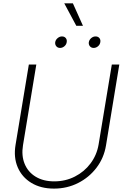

<svg xmlns="http://www.w3.org/2000/svg" viewBox="-20 -1111 729 1141"><path d="M300.8 9.8Q222.2 9.8 166.3 -24.2Q110.4 -58.1 85.2 -116.9Q60.1 -175.8 72.3 -249.5L151.4 -727.5H195.8L116.7 -248.5Q106.4 -186 126.5 -137.2Q146.5 -88.4 192.1 -60.8Q237.8 -33.2 302.2 -33.2Q369.1 -33.2 425 -61.8Q481 -90.3 518.1 -139.9Q555.2 -189.5 565.9 -252L644.5 -727.5H689L609.9 -246.6Q597.7 -172.4 553.7 -114.5Q509.8 -56.6 444.1 -23.4Q378.4 9.8 300.8 9.8ZM536.6 -826.2Q522.5 -826.2 514.2 -836.2Q505.9 -846.2 507.8 -860.4Q510.3 -874.5 522 -884.5Q533.7 -894.5 547.9 -894.5Q562.5 -894.5 570.6 -884.8Q578.6 -875 576.2 -860.8Q574.2 -846.2 562.5 -836.2Q550.8 -826.2 536.6 -826.2ZM336.9 -826.2Q322.8 -826.2 314.5 -836.2Q306.2 -846.2 308.1 -860.4Q310.5 -874.5 322.5 -884.5Q334.5 -894.5 348.1 -894.5Q362.8 -894.5 370.8 -884.8Q378.9 -875 376.5 -860.8Q374.5 -846.2 362.8 -836.2Q351.1 -826.2 336.9 -826.2ZM433.6 -957.5 361.8 -1091.3H413.1L473.1 -957.5Z"/></svg>

Font: Inter 28pt ExtraLight
Style: Italic
Weight: 250
Italic angle: -9.3988°
Designer: Rasmus Andersson
Foundry: rsms
Version: Version 4.001;git-66647c0bb